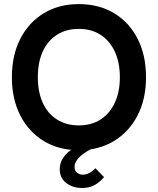

<svg xmlns="http://www.w3.org/2000/svg" viewBox="-20 -733 787 957"><path d="M372.6 15.6Q273.6 15.6 198.4 -29.9Q123.2 -75.5 81.2 -157.4Q39.2 -239.4 39.2 -348Q39.2 -457.6 81.2 -539.6Q123.2 -621.5 198.4 -667.1Q273.6 -712.6 372.6 -712.6Q473 -712.6 548.4 -667.3Q623.8 -622 665.8 -540.1Q707.8 -458.2 707.8 -348Q707.8 -238.8 665.3 -156.9Q622.8 -75 547.4 -29.7Q472 15.6 372.6 15.6ZM372.4 -108Q436 -108 481.5 -137.6Q527.1 -167.1 552.2 -221Q577.4 -275 577.4 -348Q577.4 -422 552.2 -475.9Q527 -529.8 481.4 -559.4Q435.7 -589 372.3 -589Q310.6 -589 264.4 -559.9Q218.3 -530.8 193.4 -477Q168.6 -423.2 168.6 -348.1Q168.6 -273.8 193.4 -220Q218.2 -166.2 264.4 -137.1Q310.6 -108 372.4 -108ZM389.2 204Q342 204 309.9 178.9Q277.8 153.8 277.8 110.8Q277.8 81.2 291.3 59.2Q304.8 37.2 323.6 22.2Q342.4 7.2 358.2 -0.8L455.8 0Q445.6 3.8 428.4 12.9Q411.2 22 393.5 35Q375.8 48 363.7 64.6Q351.6 81.2 351.6 99.6Q351.6 117.2 363.7 127.5Q375.8 137.8 392.8 137.8Q407.6 137.8 423.9 129.9Q440.2 122 455.2 105.4L498.6 149.6Q479.6 173.4 452.9 188.7Q426.2 204 389.2 204Z"/></svg>

Font: Hanken Grotesk
Style: Regular
Weight: 400
Designer: Alfredo Marco Pradil
Foundry: Hanken Design Co.
Version: Version 3.013